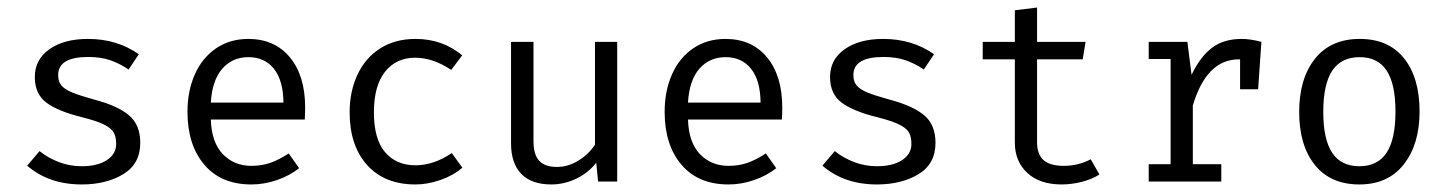

<svg xmlns="http://www.w3.org/2000/svg" viewBox="-20 -486 3872 514"><path d="M291 -100.6Q291 -119.1 284.7 -130.9Q278.3 -142.6 259 -152.3Q239.7 -162.1 200.7 -171.9Q135.3 -188 104.2 -211.2Q73.2 -234.4 73.2 -279.8Q73.2 -326.7 112.3 -354.2Q151.4 -381.8 215.3 -381.8Q293.5 -381.8 351.6 -340.8L324.2 -299.8Q300.8 -315.9 275.4 -324.7Q250 -333.5 216.3 -333.5Q135.3 -333.5 135.7 -284.7Q135.7 -267.6 144.5 -257.1Q153.3 -246.6 173.6 -238.3Q193.8 -230 234.4 -218.8Q295.4 -202.6 325.4 -177.2Q355.5 -151.9 355.5 -103.5Q355.5 -47.4 310.1 -19.8Q264.6 7.8 198.7 7.8Q110.8 7.8 52.7 -42.5L85.9 -81.5Q108.9 -63 137.9 -52Q167 -41 198.7 -41Q241.2 -41 266.1 -57.4Q291 -73.7 291 -100.6Z M652.8 -42Q680.7 -42 703.6 -50Q726.6 -58.1 752.9 -75.2L780.8 -35.6Q754.4 -15.1 720.7 -3.7Q687 7.8 652.8 7.8Q571.8 7.8 526.9 -45.2Q481.9 -98.1 481.9 -186.5Q481.9 -242.7 501.7 -287.1Q521.5 -331.5 558.6 -356.7Q595.7 -381.8 644.5 -381.8Q715.3 -381.8 756.1 -332.5Q796.9 -283.2 796.9 -198.2Q796.9 -182.1 795.9 -166H544.4Q546.4 -104.5 576.7 -73.2Q606.9 -42 652.8 -42ZM544.4 -211.4H738.8Q738.3 -270.5 713.4 -301.8Q688.5 -333 645 -333Q602.1 -333 575 -302Q547.9 -271 544.4 -211.4Z M1189.5 -76.2 1217.8 -37.1Q1194.3 -16.6 1159.7 -4.4Q1125 7.8 1092.3 7.8Q1009.3 7.8 962.6 -44.4Q916 -96.7 916 -185.1Q916 -241.2 937 -286.1Q958 -331.1 997.8 -356.4Q1037.6 -381.8 1092.3 -381.8Q1164.6 -381.8 1217.3 -337.9L1188 -298.8Q1139.2 -331.5 1091.3 -331.5Q1041 -331.5 1011 -294.2Q981 -256.8 981 -185.1Q981 -113.3 1011 -78.4Q1041 -43.5 1092.3 -43.5Q1141.1 -43.5 1189.5 -76.2Z M1408.2 -108.4Q1408.2 -72.3 1423.3 -55.7Q1438.5 -39.1 1471.2 -39.1Q1501 -39.1 1528.6 -56.2Q1556.2 -73.2 1572.8 -98.6V-374H1632.3V0H1581.1L1576.2 -50.3Q1554.2 -22.5 1522 -7.3Q1489.7 7.8 1456.1 7.8Q1402.8 7.8 1375.5 -20.5Q1348.1 -48.8 1348.1 -102.1V-374H1408.2Z M1930.2 -42Q1958 -42 1981 -50Q2003.9 -58.1 2030.3 -75.2L2058.1 -35.6Q2031.7 -15.1 1998 -3.7Q1964.4 7.8 1930.2 7.8Q1849.1 7.8 1804.2 -45.2Q1759.3 -98.1 1759.3 -186.5Q1759.3 -242.7 1779.1 -287.1Q1798.8 -331.5 1835.9 -356.7Q1873 -381.8 1921.9 -381.8Q1992.7 -381.8 2033.4 -332.5Q2074.2 -283.2 2074.2 -198.2Q2074.2 -182.1 2073.2 -166H1821.8Q1823.7 -104.5 1854 -73.2Q1884.3 -42 1930.2 -42ZM1821.8 -211.4H2016.1Q2015.6 -270.5 1990.7 -301.8Q1965.8 -333 1922.4 -333Q1879.4 -333 1852.3 -302Q1825.2 -271 1821.8 -211.4Z M2419.9 -100.6Q2419.9 -119.1 2413.6 -130.9Q2407.2 -142.6 2387.9 -152.3Q2368.7 -162.1 2329.6 -171.9Q2264.2 -188 2233.2 -211.2Q2202.1 -234.4 2202.1 -279.8Q2202.1 -326.7 2241.2 -354.2Q2280.3 -381.8 2344.2 -381.8Q2422.4 -381.8 2480.5 -340.8L2453.1 -299.8Q2429.7 -315.9 2404.3 -324.7Q2378.9 -333.5 2345.2 -333.5Q2264.2 -333.5 2264.6 -284.7Q2264.6 -267.6 2273.4 -257.1Q2282.2 -246.6 2302.5 -238.3Q2322.8 -230 2363.3 -218.8Q2424.3 -202.6 2454.3 -177.2Q2484.4 -151.9 2484.4 -103.5Q2484.4 -47.4 2439 -19.8Q2393.6 7.8 2327.6 7.8Q2239.7 7.8 2181.6 -42.5L2214.8 -81.5Q2237.8 -63 2266.8 -52Q2295.9 -41 2327.6 -41Q2370.1 -41 2395 -57.4Q2419.9 -73.7 2419.9 -100.6Z M2822.3 7.8Q2763.2 7.8 2730 -23.2Q2696.8 -54.2 2696.8 -104.5V-327.1H2610.8V-374H2696.8V-458.5L2756.3 -465.8V-374H2886.2L2878.4 -327.1H2756.3V-105Q2756.3 -73.2 2773.4 -57.6Q2790.5 -42 2828.1 -42Q2866.7 -42 2899.9 -59.6L2923.3 -19Q2903.8 -6.3 2876.5 0.7Q2849.1 7.8 2822.3 7.8Z M3356.9 -374 3348.1 -247.1H3299.8V-327.1H3296.4Q3210 -327.1 3173.3 -203.6V-46.4H3249.5V0H3055.2V-46.4H3113.8V-328.1H3055.2V-374H3158.7L3169.9 -285.6Q3192.9 -334 3224.4 -357.9Q3255.9 -381.8 3304.2 -381.8Q3327.1 -381.8 3356.9 -374Z M3780.3 -187.5Q3780.3 -99.6 3738 -45.9Q3695.8 7.8 3619.1 7.8Q3542 7.8 3500 -44.4Q3458 -96.7 3458 -186.5Q3458 -275.4 3500.2 -328.6Q3542.5 -381.8 3620.1 -381.8Q3697.3 -381.8 3738.8 -329.8Q3780.3 -277.8 3780.3 -187.5ZM3522.5 -186.5Q3522.5 -112.8 3546.4 -76.9Q3570.3 -41 3619.1 -41Q3668 -41 3691.9 -76.9Q3715.8 -112.8 3715.8 -187.5Q3715.8 -261.2 3692.1 -297.1Q3668.5 -333 3620.1 -333Q3570.8 -333 3546.6 -296.9Q3522.5 -260.7 3522.5 -186.5Z"/></svg>

Font: Amiri Typewriter
Style: Regular
Weight: 400
Monospace: yes
Designer: Khaled Hosny
Version: Version 1.1